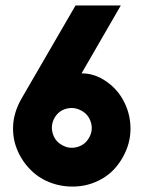

<svg xmlns="http://www.w3.org/2000/svg" viewBox="-20 -680 523 704"><path d="M102 -48Q66 -80 46 -124Q26 -168 28 -217.5Q30 -267 58 -317L257 -660H423L279 -411Q300 -411 318 -406Q336 -401 351 -393Q403 -364 430.5 -315Q458 -266 458.5 -210Q459 -154 430 -103Q403 -55 361.5 -29Q320 -3 273 2.5Q226 8 181 -5Q136 -18 102 -48ZM206 -149Q232 -133 261.5 -140.5Q291 -148 306 -174Q322 -201 313.5 -230.5Q305 -260 279 -274Q252 -289 223.5 -281.5Q195 -274 180 -248Q165 -221 173 -192Q181 -163 206 -149Z"/></svg>

Font: Lil Grotesk Black
Style: Regular
Weight: 900
Designer: Bastien Sozeau
Foundry: NBR — Bastien Sozeau
Version: Version 3.003; ttfautohint (v1.8.4.7-5d5b);gftools[0.9.33]